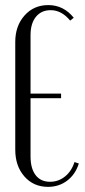

<svg xmlns="http://www.w3.org/2000/svg" viewBox="-20 -727 334 755"><path d="M40 -138.2V-562Q40 -625 76.4 -666Q112.8 -707 169.9 -707Q230 -707 270 -657.2L255.9 -646Q222.2 -687 179.2 -687Q142.6 -687 121.3 -660.9Q100.1 -634.8 100.1 -588.9V-358.9H220.2V-340.8H100.1V-111.8Q100.1 -64.5 120.1 -38.3Q140.1 -12.2 176.8 -12.2Q210 -12.2 235.8 -33.2Q261.7 -54.2 272.9 -89.8L290 -84Q276.4 -41 244.1 -16.6Q211.9 7.8 168.9 7.8Q111.8 7.8 75.9 -33.2Q40 -74.2 40 -138.2Z"/></svg>

Font: Moniqa Narrow Heading
Style: Regular
Weight: 400
Width: 4
Designer: Rajesh Rajput
Foundry: Rajesh Rajput
Version: Version 1.000